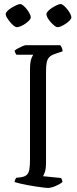

<svg xmlns="http://www.w3.org/2000/svg" viewBox="-20 -927 380 947"><path d="M215 0Q209 0 193.5 -2Q178 -4 157.5 -7Q137 -10 116 -14Q95 -18 78 -22Q61 -26 52 -29Q52 -35 55 -41Q58 -47 60 -50L85 -53Q102 -56 111.5 -64Q121 -72 124.5 -90Q128 -108 128 -140V-584Q128 -621 134.5 -637.5Q141 -654 144 -657H61Q59 -661 56.5 -664.5Q54 -668 52 -677Q57 -682 68 -688Q79 -694 90.5 -699Q102 -704 107 -704H277Q281 -700 284.5 -692.5Q288 -685 289 -674L251 -661Q233 -655 223.5 -645.5Q214 -636 210.5 -619.5Q207 -603 207 -574V-120Q207 -97 202 -80.5Q197 -64 192 -58L281 -49Q283 -47 285.5 -40.5Q288 -34 288 -29Q273 -17 252 -8.5Q231 0 215 0ZM264 -793Q257 -793 248 -800.5Q239 -808 229.5 -818.5Q220 -829 214.5 -839.5Q209 -850 209 -857Q209 -864 217 -872.5Q225 -881 237 -888.5Q249 -896 260.5 -901.5Q272 -907 279 -907Q286 -907 295 -899Q304 -891 312.5 -880.5Q321 -870 326.5 -859Q332 -848 332 -841Q332 -835 324.5 -827Q317 -819 305.5 -811Q294 -803 283 -798Q272 -793 264 -793ZM63 -793Q57 -793 48 -800Q39 -807 30 -818Q21 -829 14.5 -839.5Q8 -850 8 -857Q8 -864 16 -872.5Q24 -881 36.5 -888.5Q49 -896 61 -901.5Q73 -907 79 -907Q86 -907 95 -899.5Q104 -892 112.5 -881Q121 -870 126.5 -859Q132 -848 132 -841Q132 -835 124.5 -827Q117 -819 106 -811Q95 -803 83 -798Q71 -793 63 -793Z"/></svg>

Font: Texturina 12pt ExtraLight
Style: Regular
Weight: 250
Designer: Guillermo Torres Carreño
Foundry: Omnibus-Type
Version: Version 1.002